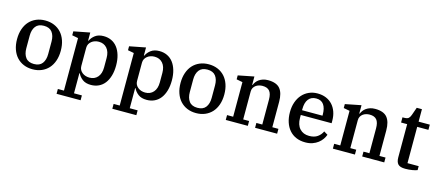

<svg xmlns="http://www.w3.org/2000/svg" viewBox="-57 -1264 4715 2069"><g transform="rotate(15 2300.0 -229.5)"><path d="M286 -47Q349 -47 378.5 -86Q408 -125 408 -190V-330Q408 -395 378.5 -434Q349 -473 286 -473Q223 -473 193.5 -434Q164 -395 164 -330V-190Q164 -125 193.5 -86Q223 -47 286 -47ZM286 12Q231 12 186 -7Q141 -26 109 -61Q77 -96 59.5 -146.5Q42 -197 42 -260Q42 -323 59.5 -373.5Q77 -424 109 -459Q141 -494 186 -513Q231 -532 286 -532Q341 -532 386 -513Q431 -494 463 -459Q495 -424 512.5 -373.5Q530 -323 530 -260Q530 -197 512.5 -146.5Q495 -96 463 -61Q431 -26 386 -7Q341 12 286 12Z M606 146H674V-440L606 -453V-497L786 -532V-442H791Q807 -478 843 -505Q879 -532 937 -532Q985 -532 1024 -513.5Q1063 -495 1090 -460Q1117 -425 1132 -374.5Q1147 -324 1147 -260Q1147 -196 1132 -145.5Q1117 -95 1090 -60Q1063 -25 1024 -6.5Q985 12 937 12Q878 12 842.5 -15Q807 -42 791 -78H786V146H874V200H606ZM902 -60Q959 -60 993 -99Q1027 -138 1027 -207V-313Q1027 -382 993 -421Q959 -460 902 -460Q879 -460 858.5 -453.5Q838 -447 821.5 -434Q805 -421 795.5 -403Q786 -385 786 -362V-158Q786 -135 795.5 -117Q805 -99 821.5 -86Q838 -73 858.5 -66.5Q879 -60 902 -60Z M1228 146H1296V-440L1228 -453V-497L1408 -532V-442H1413Q1429 -478 1465 -505Q1501 -532 1559 -532Q1607 -532 1646 -513.5Q1685 -495 1712 -460Q1739 -425 1754 -374.5Q1769 -324 1769 -260Q1769 -196 1754 -145.5Q1739 -95 1712 -60Q1685 -25 1646 -6.5Q1607 12 1559 12Q1500 12 1464.5 -15Q1429 -42 1413 -78H1408V146H1496V200H1228ZM1524 -60Q1581 -60 1615 -99Q1649 -138 1649 -207V-313Q1649 -382 1615 -421Q1581 -460 1524 -460Q1501 -460 1480.5 -453.5Q1460 -447 1443.5 -434Q1427 -421 1417.5 -403Q1408 -385 1408 -362V-158Q1408 -135 1417.5 -117Q1427 -99 1443.5 -86Q1460 -73 1480.5 -66.5Q1501 -60 1524 -60Z M2110 -47Q2173 -47 2202.5 -86Q2232 -125 2232 -190V-330Q2232 -395 2202.5 -434Q2173 -473 2110 -473Q2047 -473 2017.5 -434Q1988 -395 1988 -330V-190Q1988 -125 2017.5 -86Q2047 -47 2110 -47ZM2110 12Q2055 12 2010 -7Q1965 -26 1933 -61Q1901 -96 1883.5 -146.5Q1866 -197 1866 -260Q1866 -323 1883.5 -373.5Q1901 -424 1933 -459Q1965 -494 2010 -513Q2055 -532 2110 -532Q2165 -532 2210 -513Q2255 -494 2287 -459Q2319 -424 2336.5 -373.5Q2354 -323 2354 -260Q2354 -197 2336.5 -146.5Q2319 -96 2287 -61Q2255 -26 2210 -7Q2165 12 2110 12Z M2440 -54H2508V-440L2440 -453V-497L2617 -532V-439H2622Q2628 -456 2640.5 -473Q2653 -490 2671.5 -503Q2690 -516 2714.5 -524Q2739 -532 2770 -532Q2865 -532 2905 -483.5Q2945 -435 2945 -338V-54H3013V0H2767V-54H2833V-332Q2833 -397 2808 -427Q2783 -457 2729 -457Q2709 -457 2689.5 -451.5Q2670 -446 2654.5 -434.5Q2639 -423 2629.5 -406Q2620 -389 2620 -365V-54H2686V0H2440Z M3329 12Q3271 12 3226 -7.5Q3181 -27 3150 -63Q3119 -99 3102.5 -149Q3086 -199 3086 -260Q3086 -322 3103.5 -372Q3121 -422 3152.5 -457.5Q3184 -493 3227.5 -512.5Q3271 -532 3323 -532Q3376 -532 3418 -514.5Q3460 -497 3489.5 -465Q3519 -433 3535 -388Q3551 -343 3551 -288V-261H3207V-229Q3207 -151 3246 -108.5Q3285 -66 3351 -66Q3409 -66 3444.5 -91.5Q3480 -117 3497 -155L3540 -129Q3531 -103 3513.5 -78Q3496 -53 3470 -33Q3444 -13 3409 -0.5Q3374 12 3329 12ZM3207 -314H3435V-325Q3435 -397 3407.5 -436.5Q3380 -476 3323 -476Q3267 -476 3237 -437.5Q3207 -399 3207 -327Z M3635 -54H3703V-440L3635 -453V-497L3812 -532V-439H3817Q3823 -456 3835.5 -473Q3848 -490 3866.5 -503Q3885 -516 3909.5 -524Q3934 -532 3965 -532Q4060 -532 4100 -483.5Q4140 -435 4140 -338V-54H4208V0H3962V-54H4028V-332Q4028 -397 4003 -427Q3978 -457 3924 -457Q3904 -457 3884.5 -451.5Q3865 -446 3849.5 -434.5Q3834 -423 3824.5 -406Q3815 -389 3815 -365V-54H3881V0H3635Z M4443 8Q4386 8 4363 -16Q4340 -40 4340 -92V-462H4272V-520H4289Q4326 -520 4340 -533Q4354 -546 4363 -571L4394 -659H4452V-520H4577V-462H4452V-57H4577V-13Q4560 -5 4522.5 1.5Q4485 8 4443 8Z"/></g></svg>

Font: IBM Plex Serif Medm
Style: Regular
Weight: 500
Designer: Mike Abbink, Paul van der Laan, Pieter van Rosmalen
Foundry: Bold Monday
Version: Version 3.001